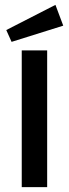

<svg xmlns="http://www.w3.org/2000/svg" viewBox="-20 -773 285 793"><path d="M27.8 -600.1 5.9 -648.9 209 -752.9 241.2 -667ZM69.8 0V-564.9H174.8V0Z"/></svg>

Font: Neutral Grotesk
Style: Regular
Weight: 400
Designer: Nawras Khrais
Foundry: Nawras Khrais
Version: Version 1.000;PS 001.000;hotconv 1.0.88;makeotf.lib2.5.64775